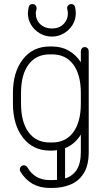

<svg xmlns="http://www.w3.org/2000/svg" viewBox="-20 -740 512 950"><path d="M81 109Q78 104 78 98Q78 90 83.5 84Q89 78 98 78Q109 78 115 87Q151 151 226 151H238Q251 151 262 150V3Q250 5 238 5H226Q143 5 93.5 -59Q44 -123 44 -228V-279Q44 -384 93.5 -447Q143 -510 226 -510H238Q284 -510 320 -489.5Q356 -469 380 -432V-487Q380 -495 385.5 -501Q391 -507 399 -507Q408 -507 413.5 -501Q419 -495 419 -487V11Q419 79 394 118Q369 157 328 173.5Q287 190 238 190H226Q130 190 81 109ZM84 -279V-228Q84 -136 121.5 -85.5Q159 -35 226 -35H238Q305 -35 342.5 -85.5Q380 -136 380 -228V-279Q380 -371 342.5 -421Q305 -471 238 -471H226Q159 -471 121.5 -421Q84 -371 84 -279ZM380 11V-74Q350 -26 302 -7V143Q338 132 359 101Q380 70 380 11ZM313 -694Q312 -698 312 -700Q312 -708 318 -714Q324 -720 332 -720Q346 -720 351 -707Q355 -690 355 -675Q355 -643 339 -617Q323 -591 296 -575Q269 -559 237 -559Q204 -559 177 -575Q150 -591 134 -617Q118 -643 118 -675Q118 -682 119.5 -690.5Q121 -699 122 -705Q126 -720 141 -720Q150 -720 155.5 -714Q161 -708 161 -700Q161 -698 161 -696Q157 -681 157 -675Q157 -641 179.5 -620Q202 -599 237 -599Q272 -599 294 -620.5Q316 -642 316 -675Q316 -679 315 -684Q314 -689 313 -694Z"/></svg>

Font: Libertine Sup Light
Style: Regular
Weight: 300
Designer: Bastien Sozeau
Foundry: NBR — Bastien Sozeau
Version: Version 2.003; ttfautohint (v1.8.4.7-5d5b);gftools[0.9.33]